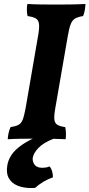

<svg xmlns="http://www.w3.org/2000/svg" viewBox="-20 -699 451 968"><path d="M173 -524Q179 -560 176.5 -579Q174 -598 160.5 -606Q147 -614 119 -618Q116 -631 115.5 -647Q115 -663 118 -679Q150 -677 186 -676.5Q222 -676 263 -676Q298 -676 335.5 -676.5Q373 -677 411 -679Q410 -663 407.5 -648Q405 -633 399 -618Q373 -614 358.5 -605.5Q344 -597 336 -576Q328 -555 321 -513L259 -155Q252 -116 254 -97Q256 -78 269 -70Q282 -62 309 -58Q315 -28 311 3Q275 1 241.5 0.5Q208 0 168 0Q126 0 87.5 0.5Q49 1 19 3Q21 -31 33 -58Q59 -62 73 -69.5Q87 -77 94.5 -96Q102 -115 109 -153ZM196 -22 251 0Q198 21 173.5 47Q149 73 145 97Q143 116 154.5 131.5Q166 147 194 147Q202 147 211.5 145.5Q221 144 230 140Q239 151 243 166Q247 181 247 195Q223 203 199.5 217Q176 231 157 248Q151 249 146.5 249Q142 249 136 249Q98 249 68.5 237Q39 225 24.5 199.5Q10 174 17 134Q21 108 38 82Q55 56 92.5 30Q130 4 196 -22Z"/></svg>

Font: Vollkorn
Style: Bold Italic
Weight: 700
Italic angle: -11°
Designer: Friedrich Althausen
Foundry: Friedrich Althausen
Version: Version 5.000; ttfautohint (v1.8.3)